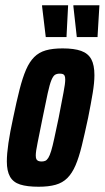

<svg xmlns="http://www.w3.org/2000/svg" viewBox="-20 -702 398 730"><path d="M127 8Q83 8 56.5 -0.5Q30 -9 18 -30.5Q6 -52 6 -88Q6 -117 12 -158Q18 -199 30 -254Q43 -317 54.5 -362Q66 -407 79 -437Q92 -467 110 -485Q128 -503 154 -510.5Q180 -518 218 -518Q262 -518 288.5 -508.5Q315 -499 327 -477Q339 -455 339 -416Q339 -388 332.5 -348.5Q326 -309 315 -254Q302 -193 291 -148Q280 -103 267 -73Q254 -43 236 -25Q218 -7 191.5 0.5Q165 8 127 8ZM138 -88Q146 -88 152 -90.5Q158 -93 163.5 -101.5Q169 -110 174.5 -128Q180 -146 186.5 -176.5Q193 -207 203 -254Q215 -317 221.5 -350.5Q228 -384 228 -399Q228 -410 225.5 -414.5Q223 -419 218.5 -420.5Q214 -422 207 -422Q196 -422 189 -417.5Q182 -413 175.5 -397.5Q169 -382 161.5 -348Q154 -314 142 -254Q130 -193 123 -159.5Q116 -126 116 -111Q116 -101 118.5 -96.5Q121 -92 126 -90Q131 -88 138 -88ZM154 -561 140 -678V-682H239L233 -565V-561ZM272 -561 259 -678V-682H358L351 -565V-561Z"/></svg>

Font: Saira UltraCondensed ExtraBold
Style: Italic
Weight: 800
Width: 1
Italic angle: -12°
Designer: Hector Gatti with collaboration of the Omnibus-Type team
Foundry: Omnibus-Type
Version: Version 1.101